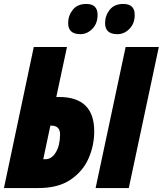

<svg xmlns="http://www.w3.org/2000/svg" viewBox="-25 -952 824 972"><path d="M459 0H627L779 -714H611ZM-5 0H169Q270 0 332.5 -42.5Q395 -85 423.5 -150.5Q452 -216 452 -287Q452 -461 274 -461H260L314 -714H146ZM194 -146 230 -316H234Q279 -316 279 -272Q279 -217 258 -181.5Q237 -146 205 -146ZM382 -779Q416 -779 442.5 -806Q469 -833 469 -877Q469 -932 412 -932Q367 -932 343.5 -902.5Q320 -873 320 -835Q320 -779 382 -779ZM569 -779Q604 -779 630.5 -806Q657 -833 657 -877Q657 -932 599 -932Q554 -932 530.5 -902.5Q507 -873 507 -835Q507 -779 569 -779Z"/></svg>

Font: Noto Sans Display Condensed Black
Style: Italic
Weight: 900
Width: 3
Italic angle: -192°
Designer: Monotype Design Team
Foundry: Monotype Imaging Inc.
Version: Version 1.900